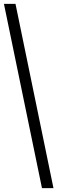

<svg xmlns="http://www.w3.org/2000/svg" viewBox="-22 -760 295 990"><path d="M57.9 -740 253.7 210H194.4L-1.7 -740Z"/></svg>

Font: Georama ExtraCondensed Thin
Style: Regular
Weight: 100
Width: 2
Designer: Jean-Baptiste Levee
Foundry: Production Type
Version: Version 1.001